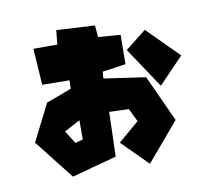

<svg xmlns="http://www.w3.org/2000/svg" viewBox="-57 -485 629 561"><g transform="rotate(-10 257.5 -204.0)"><path d="M117 -124 164 -149V-92L141 -86ZM336 -327 398 -376 490 -284 416 -207ZM143 -420 139 -378H68L75 -270L156 -269L155 -244L80 -216L25 -107L117 10L250 -26L254 -158L312 -156L331 -117L269 -64L345 12L441 -101L378 -239L254 -257L256 -277L325 -287L326 -374L260 -379L257 -414Z"/></g></svg>

Font: Super Mario
Style: Regular
Weight: 400
Version: Version 1.0